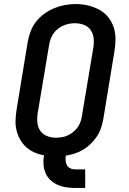

<svg xmlns="http://www.w3.org/2000/svg" viewBox="-20 -766 640 951"><path d="M352 165Q329 165 306.5 161.5Q284 158 264.5 149Q245 140 229.5 125.5Q214 111 205.5 91Q197 71 195.5 48.5Q194 26 198 3Q173 -1 150.5 -11Q128 -21 110 -37Q92 -53 80 -74.5Q68 -96 62 -120Q56 -144 57 -170Q58 -196 62 -222L117 -557Q122 -584 131.5 -610Q141 -636 158.5 -658.5Q176 -681 199.5 -698Q223 -715 249 -725.5Q275 -736 301.5 -741Q328 -746 355 -746Q386 -746 415.5 -739Q445 -732 470.5 -718.5Q496 -705 514.5 -682.5Q533 -660 542.5 -632.5Q552 -605 552 -574.5Q552 -544 547 -513L492 -178Q488 -156 481 -134Q474 -112 461 -92Q448 -72 431 -55Q414 -38 393.5 -25.5Q373 -13 351 -6Q329 1 306 5Q304 17 305 29.5Q306 42 311.5 52Q317 62 328 67.5Q339 73 352 73H402V165ZM256 -84Q272 -84 287 -86.5Q302 -89 316 -95.5Q330 -102 343 -112.5Q356 -123 365 -136Q374 -149 379 -163.5Q384 -178 386 -193L442 -528Q446 -551 444 -574.5Q442 -598 429.5 -616.5Q417 -635 395.5 -643Q374 -651 351 -651Q328 -651 306 -644Q284 -637 265.5 -622Q247 -607 236.5 -585.5Q226 -564 223 -542L167 -207Q163 -184 165 -160.5Q167 -137 179 -119Q191 -101 212 -92.5Q233 -84 256 -84Z"/></svg>

Font: Iosevka Slab SmBdExObl
Style: Regular
Weight: 600
Width: 7
Italic angle: -9°
Monospace: yes
Designer: Belleve Invis
Foundry: Belleve Invis
Version: Version 11.1.0; ttfautohint (v1.8.3)